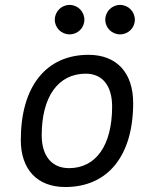

<svg xmlns="http://www.w3.org/2000/svg" viewBox="-20 -750 626 780"><path d="M245.1 9.8C418.5 9.8 521 -117.2 521 -331.5C521 -455.1 453.6 -527.3 339.8 -527.3C167 -527.3 64.5 -398.4 64.5 -181.2C64.5 -61 131.8 9.8 245.1 9.8ZM260.3 -66.9C190.9 -66.9 149.4 -116.2 149.4 -200.2C149.4 -357.4 216.3 -450.7 328.6 -450.7C396.5 -450.7 435.5 -400.9 435.5 -317.4C435.5 -159.7 370.1 -66.9 260.3 -66.9ZM262.7 -610.4C295.9 -610.4 322.8 -636.7 322.8 -669.9C322.8 -703.1 295.9 -730 262.7 -730C229.5 -730 202.6 -703.1 202.6 -669.9C202.6 -636.7 229.5 -610.4 262.7 -610.4ZM467.8 -610.4C501 -610.4 527.8 -636.7 527.8 -669.9C527.8 -703.1 501 -730 467.8 -730C434.6 -730 407.7 -703.1 407.7 -669.9C407.7 -636.7 434.6 -610.4 467.8 -610.4Z"/></svg>

Font: Cascadia Mono SemiLight
Style: Italic
Weight: 350
Italic angle: -10°
Monospace: yes
Designer: Aaron Bell
Foundry: Saja Typeworks
Version: Version 2404.023